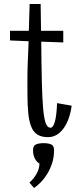

<svg xmlns="http://www.w3.org/2000/svg" viewBox="-20 -670 393 959"><path d="M30 0ZM220 15Q189 15 169 3.5Q149 -8 137.5 -34Q126 -60 121.5 -102Q117 -144 117 -205Q117 -221 117 -241Q117 -261 117 -282.5Q117 -304 117.5 -325Q118 -346 119 -365L123 -464L30 -468V-516H124L128 -650H183L185 -516H296V-458L186 -462Q187 -342 189 -260Q191 -178 195.5 -127.5Q200 -77 208.5 -54.5Q217 -32 232 -32Q246 -32 254.5 -64Q263 -96 265 -155L338 -142Q328 -70 296.5 -27.5Q265 15 220 15ZM127 242Q147 225 162 199Q177 173 177 147Q163 139 154 121.5Q145 104 145 80Q145 57 160.5 51Q176 45 198 45Q220 45 235 51Q250 57 250 80Q250 116 240 146Q230 176 215 200Q200 224 182.5 241.5Q165 259 150 269L127 242Z"/></svg>

Font: Combo
Style: Regular
Weight: 400
Designer: Eduardo Rodriguez Tunni
Foundry: Eduardo Rodriguez Tunni
Version: Version 1.001